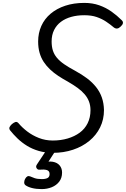

<svg xmlns="http://www.w3.org/2000/svg" viewBox="-20 -1035 868 1324"><path d="M344 19Q293 19 248 6Q203 -7 166.5 -29.5Q130 -52 101 -80Q72 -108 49 -137Q41 -149 46.5 -159.5Q52 -170 62 -179Q75 -190 86 -193.5Q97 -197 107 -186Q133 -155 168.5 -128Q204 -101 248.5 -83.5Q293 -66 344 -66Q399 -66 446.5 -80Q494 -94 529.5 -120Q565 -146 584.5 -185.5Q604 -225 604 -275Q604 -307 594 -334Q584 -361 564 -384.5Q544 -408 515 -429Q486 -450 448 -472Q413 -491 382 -511.5Q351 -532 325.5 -556Q300 -580 281.5 -608Q263 -636 253 -671Q243 -706 243 -749Q243 -807 265 -856Q287 -905 329 -940.5Q371 -976 430 -995.5Q489 -1015 561 -1015Q618 -1015 664.5 -998.5Q711 -982 749 -955Q787 -928 819 -896Q830 -886 827.5 -874.5Q825 -863 811 -851Q800 -840 788.5 -838.5Q777 -837 766 -845Q740 -867 711.5 -886Q683 -905 647 -917.5Q611 -930 561 -930Q512 -930 471 -918.5Q430 -907 400 -884.5Q370 -862 353 -828Q336 -794 336 -749Q336 -714 344.5 -687Q353 -660 372 -637Q391 -614 422 -592.5Q453 -571 498 -547Q544 -522 580.5 -494.5Q617 -467 643 -434Q669 -401 682.5 -362Q696 -323 697 -276Q697 -211 670.5 -157Q644 -103 596 -63.5Q548 -24 483.5 -2.5Q419 19 344 19ZM267 269Q230 269 200.5 261.5Q171 254 154 241Q146 233 147 220.5Q148 208 153 199Q160 186 168.5 181.5Q177 177 187 181Q200 187 219 193.5Q238 200 269 200Q294 200 308 192.5Q322 185 322 165Q322 143 302.5 137.5Q283 132 256 135Q245 136 240.5 133Q236 130 232 124Q228 117 229.5 110.5Q231 104 236 97L309 -13H374L298 105L269 89Q313 75 344 80.5Q375 86 391.5 106Q408 126 408 155Q408 192 388.5 217.5Q369 243 337 256Q305 269 267 269Z"/></svg>

Font: Playwrite US Trad
Style: Regular
Weight: 400
Designer: Veronika Burian, José Scaglione
Foundry: TypeTogether
Version: Version 1.002